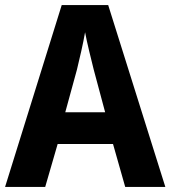

<svg xmlns="http://www.w3.org/2000/svg" viewBox="-20 -736 671 756"><path d="M473 0H631L406 -716H223L0 0H158L207 -169H425ZM349 -462 394 -294H237L283 -462C293 -503 308 -567 315 -609C322 -570 340 -498 349 -462Z"/></svg>

Font: Noto Sans Georgian SemiCondensed Bold
Style: Regular
Weight: 700
Width: 4
Designer: Monotype Design Team, Akaki Razmadze
Foundry: Google LLC
Version: Version 2.005